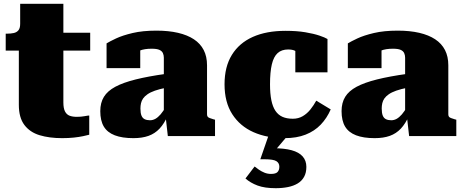

<svg xmlns="http://www.w3.org/2000/svg" viewBox="-20 -715 2438 1009"><path d="M10 -449V-538H16Q37 -538 52.5 -541.5Q68 -545 77 -556Q86 -567 86 -590L216 -543H454V-449ZM313 -177Q313 -146 321.5 -129.5Q330 -113 345.5 -107Q361 -101 384 -101Q406 -101 424.5 -104.5Q443 -108 449 -108V-7Q438 -4 417 0.5Q396 5 368 8Q340 11 307 11Q239 11 188 -4.5Q137 -20 108 -58.5Q79 -97 79 -164V-522L86 -531V-695H313Z M853 -327V-254Q818 -247 794 -238.5Q770 -230 755 -219.5Q740 -209 732 -197.5Q724 -186 721 -172.5Q718 -159 718 -145Q718 -121 723.5 -107.5Q729 -94 740.5 -88.5Q752 -83 768 -83Q783 -83 796.5 -90.5Q810 -98 824 -114Q838 -130 853 -157L863 -110Q843 -65 818.5 -39Q794 -13 760.5 -1Q727 11 681 11Q622 11 583 -4Q544 -19 525.5 -50Q507 -81 507 -131Q507 -175 526 -206Q545 -237 586 -259Q627 -281 693 -297.5Q759 -314 853 -327ZM862 0 850 -106 841 -101V-412Q841 -425 836 -436Q831 -447 817.5 -453Q804 -459 777 -459Q739 -459 714 -449Q689 -439 681 -427Q670 -431 666.5 -438.5Q663 -446 668 -454.5Q673 -463 685 -468.5Q697 -474 717 -473V-357H540V-487Q556 -497 590 -513Q624 -529 677 -541.5Q730 -554 802 -554Q866 -554 915.5 -542.5Q965 -531 999 -508.5Q1033 -486 1050.5 -452Q1068 -418 1068 -372V-114Q1068 -106 1071.5 -101.5Q1075 -97 1082.5 -94.5Q1090 -92 1102 -88L1110 -86V0Z M1519 -91Q1548 -91 1571 -104.5Q1594 -118 1611.5 -140Q1629 -162 1642 -186L1718 -140Q1698 -94 1665.5 -60Q1633 -26 1586 -7.5Q1539 11 1476 11Q1383 11 1312 -20.5Q1241 -52 1200.5 -115Q1160 -178 1160 -272Q1160 -364 1198.5 -426.5Q1237 -489 1308.5 -521Q1380 -553 1481 -553Q1540 -553 1584.5 -545.5Q1629 -538 1658.5 -528Q1688 -518 1701 -510V-335H1532V-495Q1547 -496 1554 -487Q1561 -478 1563 -466Q1565 -454 1562.5 -443.5Q1560 -433 1556 -431Q1543 -442 1529.5 -448.5Q1516 -455 1494 -455Q1460 -455 1439 -436Q1418 -417 1408.5 -376.5Q1399 -336 1399 -272Q1399 -223 1406 -188.5Q1413 -154 1427.5 -132.5Q1442 -111 1464.5 -101Q1487 -91 1519 -91ZM1494 -5 1422 80 1417 64Q1474 64 1512.5 74.5Q1551 85 1570.5 107Q1590 129 1590 162Q1590 193 1578 214.5Q1566 236 1544.5 249Q1523 262 1493.5 268Q1464 274 1429 274Q1371 274 1333.5 260Q1296 246 1270 223L1318 160Q1328 168 1341 177Q1354 186 1370 192.5Q1386 199 1404 199Q1429 199 1438.5 189Q1448 179 1448 161Q1448 142 1432.5 132Q1417 122 1371 122H1348L1392 -5Z M2121 -327V-254Q2086 -247 2062 -238.5Q2038 -230 2023 -219.5Q2008 -209 2000 -197.5Q1992 -186 1989 -172.5Q1986 -159 1986 -145Q1986 -121 1991.5 -107.5Q1997 -94 2008.5 -88.5Q2020 -83 2036 -83Q2051 -83 2064.5 -90.5Q2078 -98 2092 -114Q2106 -130 2121 -157L2131 -110Q2111 -65 2086.5 -39Q2062 -13 2028.5 -1Q1995 11 1949 11Q1890 11 1851 -4Q1812 -19 1793.5 -50Q1775 -81 1775 -131Q1775 -175 1794 -206Q1813 -237 1854 -259Q1895 -281 1961 -297.5Q2027 -314 2121 -327ZM2130 0 2118 -106 2109 -101V-412Q2109 -425 2104 -436Q2099 -447 2085.5 -453Q2072 -459 2045 -459Q2007 -459 1982 -449Q1957 -439 1949 -427Q1938 -431 1934.5 -438.5Q1931 -446 1936 -454.5Q1941 -463 1953 -468.5Q1965 -474 1985 -473V-357H1808V-487Q1824 -497 1858 -513Q1892 -529 1945 -541.5Q1998 -554 2070 -554Q2134 -554 2183.5 -542.5Q2233 -531 2267 -508.5Q2301 -486 2318.5 -452Q2336 -418 2336 -372V-114Q2336 -106 2339.5 -101.5Q2343 -97 2350.5 -94.5Q2358 -92 2370 -88L2378 -86V0Z"/></svg>

Font: Roboto Serif 20pt Black
Style: Regular
Weight: 900
Version: Version 1.008